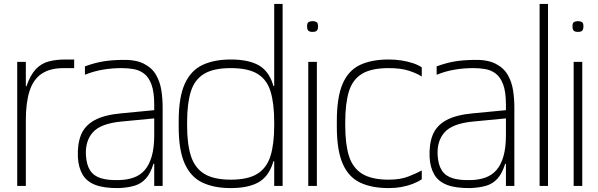

<svg xmlns="http://www.w3.org/2000/svg" viewBox="-20 -950 3057 981"><path d="M68 0V-634H112V-509H115Q135 -567 163 -596.5Q191 -626 228.5 -636Q266 -646 314 -646H359V-602H306Q235 -602 192.5 -573Q150 -544 131 -485Q112 -426 112 -336V0Z M768 0V-307Q768 -313 768 -330Q768 -347 768 -366.5Q768 -386 768 -400.5Q768 -415 768 -415Q768 -480 754 -518Q740 -556 716 -574Q692 -592 662.5 -597Q633 -602 602 -602Q552 -602 505 -594Q458 -586 414 -568V-611Q464 -629 505.5 -636Q547 -643 602 -644Q673 -646 715 -624.5Q757 -603 777.5 -567Q798 -531 804.5 -488Q811 -445 811 -404V0ZM587 11Q513 12 468 -5Q423 -22 402 -58Q381 -94 378 -146Q375 -214 394 -261Q413 -308 462.5 -335.5Q512 -363 600 -371L788 -389V-347L600 -329Q495 -319 455 -274.5Q415 -230 419 -157Q422 -107 441 -78.5Q460 -50 497 -39Q534 -28 589 -30Q631 -31 664 -43Q697 -55 720 -81.5Q743 -108 755.5 -152Q768 -196 768 -260L786 -113H764Q749 -64 725 -37.5Q701 -11 667 -1Q633 9 587 11Z M1159 11Q1074 11 1014.5 -17Q955 -45 924 -113.5Q893 -182 893 -302V-332Q893 -453 924 -521.5Q955 -590 1014.5 -618Q1074 -646 1159 -646Q1248 -646 1300 -617.5Q1352 -589 1374 -520.5Q1396 -452 1396 -332V-302Q1396 -182 1373 -113.5Q1350 -45 1298 -17Q1246 11 1159 11ZM1369 -126V-148H1384V-126ZM1159 -32Q1247 -32 1295 -62Q1343 -92 1362 -153Q1381 -214 1381 -308V-326Q1381 -421 1362.5 -482Q1344 -543 1296 -572.5Q1248 -602 1159 -602Q1071 -602 1022.5 -572.5Q974 -543 955 -482Q936 -421 936 -326V-308Q936 -214 955.5 -153Q975 -92 1023.5 -62Q1072 -32 1159 -32ZM1369 -491V-511H1384V-491ZM1381 0V-930H1424V0Z M1555 0V-634H1599V0ZM1577 -787Q1569 -787 1562.5 -789Q1556 -791 1552.5 -797Q1549 -803 1549 -815Q1549 -833 1557 -837.5Q1565 -842 1577 -842Q1589 -842 1597 -837.5Q1605 -833 1605 -815Q1605 -803 1601.5 -797Q1598 -791 1591.5 -789Q1585 -787 1577 -787Z M2135 -559Q2109 -576 2068 -589Q2027 -602 1966 -602Q1877 -602 1829 -572.5Q1781 -543 1762.5 -482Q1744 -421 1744 -326V-308Q1744 -214 1763 -153Q1782 -92 1830.5 -62Q1879 -32 1966 -32Q2026 -32 2067.5 -48.5Q2109 -65 2135 -79V-34Q2114 -20 2087.5 -10Q2061 0 2031 5.5Q2001 11 1966 11Q1879 11 1820 -17Q1761 -45 1731 -113.5Q1701 -182 1701 -302V-332Q1701 -452 1730 -520.5Q1759 -589 1818 -617.5Q1877 -646 1966 -646Q2001 -646 2032 -641Q2063 -636 2089 -627.5Q2115 -619 2135 -606Z M2565 0V-307Q2565 -313 2565 -330Q2565 -347 2565 -366.5Q2565 -386 2565 -400.5Q2565 -415 2565 -415Q2565 -480 2551 -518Q2537 -556 2513 -574Q2489 -592 2459.5 -597Q2430 -602 2399 -602Q2349 -602 2302 -594Q2255 -586 2211 -568V-611Q2261 -629 2302.5 -636Q2344 -643 2399 -644Q2470 -646 2512 -624.5Q2554 -603 2574.5 -567Q2595 -531 2601.5 -488Q2608 -445 2608 -404V0ZM2384 11Q2310 12 2265 -5Q2220 -22 2199 -58Q2178 -94 2175 -146Q2172 -214 2191 -261Q2210 -308 2259.5 -335.5Q2309 -363 2397 -371L2585 -389V-347L2397 -329Q2292 -319 2252 -274.5Q2212 -230 2216 -157Q2219 -107 2238 -78.5Q2257 -50 2294 -39Q2331 -28 2386 -30Q2428 -31 2461 -43Q2494 -55 2517 -81.5Q2540 -108 2552.5 -152Q2565 -196 2565 -260L2583 -113H2561Q2546 -64 2522 -37.5Q2498 -11 2464 -1Q2430 9 2384 11Z M2737 0V-930H2780V0Z M2911 0V-634H2955V0ZM2933 -787Q2925 -787 2918.5 -789Q2912 -791 2908.5 -797Q2905 -803 2905 -815Q2905 -833 2913 -837.5Q2921 -842 2933 -842Q2945 -842 2953 -837.5Q2961 -833 2961 -815Q2961 -803 2957.5 -797Q2954 -791 2947.5 -789Q2941 -787 2933 -787Z"/></svg>

Font: Matangi Light
Style: Regular
Weight: 300
Designer: Prashant Pant
Foundry: The Graphic Ant
Version: Version 3.002